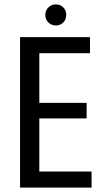

<svg xmlns="http://www.w3.org/2000/svg" viewBox="-20 -857 473 877"><path d="M71.6 0H398.3V-73.4H159.6V-316.3H375.7V-387.1H159.6V-613.9H391.1V-687.3H71.6ZM235.4 -740.7Q255.7 -740.7 269.1 -754.4Q282.6 -768.1 282.6 -789.1Q282.6 -809.4 269 -823.2Q255.5 -837 235.3 -837Q215 -837 201 -823.1Q187 -809.2 187 -789.3Q187 -768.1 201 -754.4Q215 -740.7 235.4 -740.7Z"/></svg>

Font: Secuela Black
Style: Regular
Weight: 900
Designer: Fernando Haro
Foundry: deFharo
Version: Version 1.704